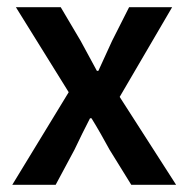

<svg xmlns="http://www.w3.org/2000/svg" viewBox="-20 -511 521 531"><path d="M14 0 170 -256 24 -491H148L203 -398Q214 -378 225.5 -356.5Q237 -335 248 -315H252Q261 -335 271 -356.5Q281 -378 290 -398L337 -491H456L311 -243L467 0H343L283 -97Q271 -119 258.5 -141Q246 -163 233 -184H229Q218 -163 207.5 -141.5Q197 -120 186 -97L134 0Z"/></svg>

Font: Giro Sans Semibold
Style: Regular
Weight: 600
Designer: Paul D. Hunt
Foundry: Adobe Systems Incorporated
Version: Version 1.000;PS 1.0;hotconv 1.0.88;makeotf.lib2.5.647800